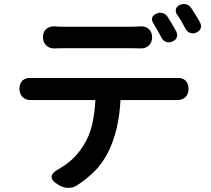

<svg xmlns="http://www.w3.org/2000/svg" viewBox="-20 -873 1040 948"><path d="M192 -690Q192 -716 208.5 -730Q225 -744 250 -743Q257 -742 269 -741.5Q281 -741 294 -741Q313 -741 346.5 -741Q380 -741 421 -741Q462 -741 503 -741Q544 -741 577 -741Q610 -741 627 -741Q655 -741 673 -743Q699 -744 715 -729.5Q731 -715 731 -689Q731 -664 715 -648.5Q699 -633 673 -634Q666 -634 652.5 -634.5Q639 -635 627 -635Q610 -635 577 -635Q544 -635 503.5 -635Q463 -635 422 -635Q381 -635 347 -635Q313 -635 295 -635Q280 -635 268 -634.5Q256 -634 250 -634Q225 -633 208.5 -648.5Q192 -664 192 -690ZM753 -806Q769 -813 784.5 -808Q800 -803 808 -789Q819 -772 831 -752Q843 -732 850 -718Q858 -702 853 -688.5Q848 -675 831 -668Q815 -661 800.5 -666Q786 -671 778 -686Q769 -703 757.5 -723.5Q746 -744 737 -758Q718 -790 753 -806ZM869 -849Q884 -856 900 -851.5Q916 -847 925 -832Q936 -815 948 -796Q960 -777 967 -763Q976 -747 971 -733.5Q966 -720 949 -712Q933 -705 918.5 -710.5Q904 -716 896 -731Q887 -748 875 -769Q863 -790 853 -803Q845 -817 849 -829.5Q853 -842 869 -849ZM76 -436Q76 -462 92 -476Q108 -490 133 -488Q139 -488 141 -488Q143 -488 148.5 -488Q154 -488 169 -488Q182 -488 221 -488Q260 -488 315 -488Q370 -488 434 -488Q498 -488 561.5 -488Q625 -488 680 -488Q735 -488 773.5 -488Q812 -488 824 -488Q835 -488 842 -488Q849 -488 854 -488Q880 -490 895.5 -475.5Q911 -461 911 -435Q911 -409 895.5 -393.5Q880 -378 854 -379Q847 -379 845.5 -379Q844 -379 824 -379H575Q567 -225 512 -118Q485 -66 448.5 -29Q412 8 362 41Q341 56 313.5 54.5Q286 53 265 37L254 30Q213 -1 259 -32Q300 -55 330 -80.5Q360 -106 390 -151Q421 -199 434.5 -256.5Q448 -314 451 -379H169Q155 -379 147 -379Q139 -379 133 -379Q108 -378 92 -393.5Q76 -409 76 -436Z"/></svg>

Font: Chiron GoRound TC SB
Style: Regular
Weight: 500
Designer: Ryoko NISHIZUKA 西塚涼子 (kana, bopomofo & ideographs); Paul D. Hunt (Latin, Greek & Cyrillic); Sandoll Communications 산돌커뮤니
Foundry: Adobe
Version: Version 1.000;hotconv 1.1.1;makeotfexe 2.6.0